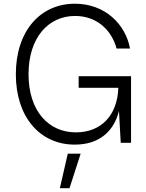

<svg xmlns="http://www.w3.org/2000/svg" viewBox="-20 -757 776 1018"><path d="M376.5 9.8C512.2 9.8 585.4 -66.9 610.8 -168.5L620.1 0H674.8V-353H397V-291.5H607.4C602.5 -145.5 516.6 -55.2 382.3 -55.2C235.8 -55.2 131.3 -170.4 131.3 -363.3C131.3 -558.1 236.8 -672.4 377.9 -672.4C496.1 -672.4 572.8 -594.7 598.1 -499.5H669.4C646 -628.4 536.6 -737.3 377.4 -737.3C192.9 -737.3 64 -591.8 64 -363.3C64 -135.7 192.4 9.8 376.5 9.8ZM297.4 240.7H348.6L407.7 57.6H339.4Z"/></svg>

Font: Raveo Light
Style: Regular
Weight: 300
Designer: Jakub Foglar, Rasmus Andersson (Inter)
Foundry: Jakubfoglar.com
Version: Version 1.100;Glyphs 3.2.3 (3260)